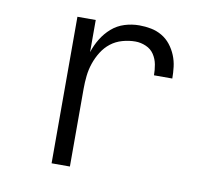

<svg xmlns="http://www.w3.org/2000/svg" viewBox="-64 -599 729 671"><g transform="rotate(10 300.0 -264.0)"><path d="M160 0V-520H225V-406Q233 -431 247 -454Q261 -477 281 -494.5Q301 -512 326.5 -520Q352 -528 379 -528Q400 -528 420.5 -524Q441 -520 459 -509.5Q477 -499 490 -482.5Q503 -466 511 -446.5Q519 -427 521.5 -406Q524 -385 524 -365H459Q459 -384 455.5 -403Q452 -422 441.5 -438Q431 -454 412.5 -462Q394 -470 375 -470Q352 -470 329 -463.5Q306 -457 288 -443Q270 -429 257.5 -409Q245 -389 237.5 -367Q230 -345 227.5 -322Q225 -299 225 -276V0Z"/></g></svg>

Font: Iosevka Custom Light Extended
Style: Regular
Weight: 300
Width: 7
Monospace: yes
Designer: Belleve Invis
Foundry: Belleve Invis
Version: Version 11.2.4; ttfautohint (v1.8.4)